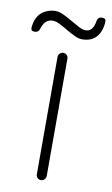

<svg xmlns="http://www.w3.org/2000/svg" viewBox="-119 -723 445 765"><g transform="rotate(10 103.5 -340.0)"><path d="M123 -495V-20Q123 -12 117 -6Q111 0 103 0Q94 0 88.5 -6Q83 -12 83 -20V-495Q83 -503 89 -509Q95 -515 103 -515Q112 -515 117.5 -509Q123 -503 123 -495ZM-24 -578Q-38 -578 -39 -587Q-40 -596 -36 -613Q-27 -646 -4 -660Q19 -674 43 -674Q59 -674 76.5 -665.5Q94 -657 112 -646.5Q130 -636 146 -627.5Q162 -619 175 -619Q190 -619 199 -630.5Q208 -642 211 -662Q212 -670 217 -675Q222 -680 230 -680Q245 -680 246 -670.5Q247 -661 244 -646Q239 -622 227.5 -607.5Q216 -593 200.5 -587Q185 -581 167 -581Q153 -581 136 -589Q119 -597 101.5 -607.5Q84 -618 68 -626Q52 -634 39 -634Q24 -634 13 -624.5Q2 -615 -5 -592Q-7 -585 -12.5 -581.5Q-18 -578 -24 -578Z"/></g></svg>

Font: Quicksand Variable Light
Style: Regular
Weight: 300
Designer: Andrew Paglinawan
Foundry: Andrew Paglinawan
Version: Version 3.004